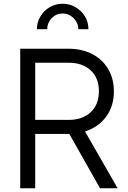

<svg xmlns="http://www.w3.org/2000/svg" viewBox="-20 -1005 681 1025"><path d="M88 0H168V-290H350L514 0H608L434 -303Q505 -326 546.5 -382Q588 -438 588 -517Q588 -585 557.5 -636.5Q527 -688 472 -716.5Q417 -745 344 -745H88ZM168 -365V-670H348Q420 -670 464 -629.5Q508 -589 508 -518Q508 -447 464 -406Q420 -365 348 -365ZM177 -849H232Q232 -883 256 -908Q280 -933 314 -933Q348 -933 373 -908Q398 -883 398 -849H452Q452 -887 433.5 -917.5Q415 -948 383.5 -966.5Q352 -985 314 -985Q276 -985 245 -966.5Q214 -948 195.5 -917Q177 -886 177 -849Z"/></svg>

Font: Plus Jakarta Sans
Style: Regular
Weight: 400
Designer: Gumpita Rahayu
Foundry: Tokotype
Version: Version 2.004; ttfautohint (v1.8.3)